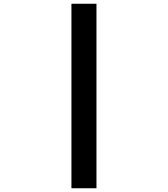

<svg xmlns="http://www.w3.org/2000/svg" viewBox="-20 -820 894 1020"><path d="M359.5 180V-800H492.5V180Z"/></svg>

Font: Trispace SemiExpanded
Style: Bold
Weight: 700
Width: 6
Designer: Tyler Finck
Foundry: Etcetera Type Company
Version: Version 1.210; ttfautohint (v1.8.3)